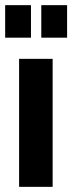

<svg xmlns="http://www.w3.org/2000/svg" viewBox="-34 -724 280 744"><path d="M40 0V-496H170V0ZM126 -578V-704H226V-578ZM-14 -578V-704H86V-578Z"/></svg>

Font: Host Grotesk Light
Style: Bold
Weight: 700
Version: Version 1.003